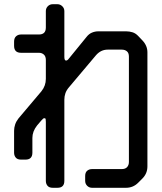

<svg xmlns="http://www.w3.org/2000/svg" viewBox="-20 -789 768 913"><path d="M80 -30H101Q134 -30 134 -63V-133Q134 -164 156 -192Q166 -204 176 -215.5Q186 -227 190 -227Q193 -227 195 -226Q198 -225 198 -209V71Q198 85 206 94.5Q214 104 231 104H253Q286 104 286 71V-315Q286 -331 291 -345.5Q296 -360 308 -374L437 -527Q460 -553 492 -553H559Q574 -553 583.5 -545Q593 -537 593 -520V-19Q593 -4 584.5 5.5Q576 15 559 15H418Q404 15 394.5 23Q385 31 385 48V71Q385 85 394.5 94.5Q404 104 418 104H579Q613 104 637 80L657 60Q681 36 681 2V-540Q681 -572 657 -597L638 -617Q625 -631 610 -635.5Q595 -640 581 -640H447Q432 -640 417.5 -634Q403 -628 392 -614L308 -511Q301 -501 294 -501Q286 -501 286 -519V-736Q286 -750 276 -759.5Q266 -769 253 -769H231Q217 -769 207.5 -759.5Q198 -750 198 -736V-658Q198 -625 165 -625H80Q66 -625 56.5 -616.5Q47 -608 47 -591V-571Q47 -538 80 -538H165Q179 -538 188.5 -529.5Q198 -521 198 -504V-414Q198 -381 177 -355L68 -226Q57 -212 52 -197Q47 -182 47 -167V-63Q47 -49 55 -39.5Q63 -30 80 -30Z"/></svg>

Font: WD-XL Lubrifont TC
Style: Regular
Weight: 400
Designer: [WD-XL Lubrifont] Copyright 2020-2022 (c) NightFurySL2001, Skr-ZERO; [ZCOOL QingKe HuangYou] Copyright 2018-2022 (c) The
Version: Version 2.001;hotconv 1.1.1;makeotfexe 2.6.0